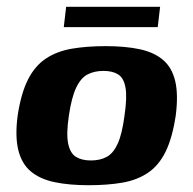

<svg xmlns="http://www.w3.org/2000/svg" viewBox="-20 -540 570 566"><path d="M241 6Q184 6 141 -3Q98 -12 71 -34.5Q44 -57 34 -97.5Q24 -138 32 -199Q42 -265 62.5 -305.5Q83 -346 115.5 -367.5Q148 -389 192 -396.5Q236 -404 292 -404Q349 -404 391.5 -395Q434 -386 460.5 -363.5Q487 -341 496.5 -301Q506 -261 498 -199Q488 -133 468 -92.5Q448 -52 416 -30.5Q384 -9 340.5 -1.5Q297 6 241 6ZM248 -67Q275 -67 294.5 -77.5Q314 -88 327 -116.5Q340 -145 347 -199Q355 -253 350 -281.5Q345 -310 328.5 -320.5Q312 -331 285 -331Q258 -331 238 -320.5Q218 -310 204.5 -281.5Q191 -253 183 -199Q175 -145 181 -116.5Q187 -88 204 -77.5Q221 -67 248 -67ZM168 -460 175 -520H452L445 -460Z"/></svg>

Font: Genos Thin
Style: Bold Italic
Weight: 700
Italic angle: -8°
Version: Version 1.010